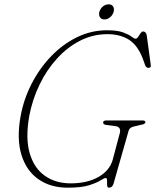

<svg xmlns="http://www.w3.org/2000/svg" viewBox="-20 -854 718 888"><path d="M474.5 -714Q523 -714 549.2 -704.2Q575.5 -694.5 588 -684.8Q600.5 -675 606.5 -675Q613.5 -675 619 -683.5Q624.5 -692 630 -700.2Q635.5 -708.5 641 -708.5Q655 -708.5 658.5 -691.5L677.5 -552Q678.5 -545.5 674.8 -542.8Q671 -540 665.5 -540Q661.5 -540 657.5 -543.5Q653.5 -547 652 -550.5L640 -584Q615.5 -646.5 575 -671.2Q534.5 -696 476.5 -696Q410 -696 351 -666Q292 -636 244 -583.5Q196 -531 163 -462.8Q130 -394.5 115.5 -318.5Q97 -214.5 117.5 -145Q138 -75.5 187.8 -40.8Q237.5 -6 306.5 -6Q383 -6 434.8 -35.2Q486.5 -64.5 501 -114L532.5 -232.5Q544.5 -268 511 -271L472 -276Q457 -277.5 457 -288Q457 -297 474 -297H639Q653 -297 652.5 -288Q650.5 -279 630.5 -276.5L605.5 -270.5Q579 -266 574.5 -248L504.5 -2.5Q499 14 483 14Q476 14 475.5 2.8Q475 -8.5 475 -19.5Q475 -30.5 469 -30.5Q461.5 -30.5 444.5 -19.5Q427.5 -8.5 392 2.8Q356.5 14 293 14Q213.5 14 157.8 -25Q102 -64 79.2 -137.8Q56.5 -211.5 75 -315Q89 -394 125.8 -465.8Q162.5 -537.5 216.2 -593.5Q270 -649.5 336 -681.8Q402 -714 474.5 -714ZM463 -764Q448.5 -764 442.2 -774.5Q436 -785 439.5 -799Q443.5 -813.5 455.5 -823.8Q467.5 -834 482.5 -834Q497 -834 503.2 -823.8Q509.5 -813.5 505.5 -799Q501.5 -785 489.5 -774.5Q477.5 -764 463 -764Z"/></svg>

Font: Fraunces 9pt Thin
Style: Italic
Weight: 100
Italic angle: -16°
Version: Version 1.000;[b76b70a41]